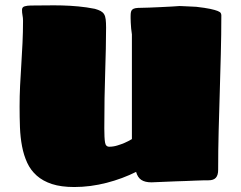

<svg xmlns="http://www.w3.org/2000/svg" viewBox="-20 -695 925 737"><path d="M502.4 -35.2Q477.1 -22.5 448.2 -11.7Q419.4 -1 389.2 6.8Q358.9 14.6 327.4 18.8Q295.9 22.9 265.1 22.9Q214.8 22.9 179.7 11.5Q144.5 0 121.1 -20.8Q97.7 -41.5 84.5 -70.1Q71.3 -98.6 64.7 -133.1Q58.1 -167.5 56.6 -206.3Q55.2 -245.1 55.2 -286.1Q55.2 -325.7 57.1 -366Q59.1 -406.2 61.8 -447.3Q64.5 -488.3 66.4 -530.3Q68.4 -572.3 68.4 -615.2Q68.4 -626.5 66.4 -636.2Q64.5 -646 64.5 -657.2Q64.5 -668 75 -670.9Q85.4 -673.8 98.1 -673.8Q127.4 -673.8 157.5 -674.3Q187.5 -674.8 218.3 -674.1Q249 -673.3 280.5 -670.4Q312 -667.5 344.2 -661.1Q357.9 -657.2 366.5 -652.6Q375 -647.9 379.6 -640.4Q384.3 -632.8 385.7 -620.4Q387.2 -607.9 387.2 -588.9Q387.2 -548.8 386.2 -507.1Q385.3 -465.3 383.8 -418.5Q382.3 -371.6 381.3 -318.4Q380.4 -265.1 380.4 -202.1Q380.4 -165.5 383.1 -148.7Q385.7 -131.8 399.4 -131.8Q415 -131.8 430.2 -136.5Q445.3 -141.1 458 -146.5Q472.7 -152.8 486.3 -161.1V-563Q484.4 -574.2 483.4 -585.9Q482.4 -597.7 481.9 -607.7Q481.4 -617.7 481.4 -624.8Q481.4 -631.8 481.4 -633.8Q481.4 -643.1 482.7 -648.9Q483.9 -654.8 488 -658.4Q492.2 -662.1 500 -663.6Q507.8 -665 521.5 -665Q531.7 -665 552.5 -665.8Q573.2 -666.5 596.2 -667.7Q619.1 -668.9 639.6 -669.9Q660.2 -670.9 669.4 -671.9Q671.4 -671.9 681.4 -671.4Q691.4 -670.9 703.1 -670.4Q716.3 -669.4 733.4 -668.9Q767.6 -665 786.9 -660.9Q806.2 -656.7 815.7 -652.8Q825.2 -648.9 827.4 -644.8Q829.6 -640.6 829.6 -636.2Q829.6 -560.5 827.6 -486.6Q825.7 -412.6 823.5 -339.1Q821.3 -265.6 819.3 -191.9Q817.4 -118.2 817.4 -43Q817.4 -22.5 808.6 -12.7Q799.8 -2.9 780.3 -2.9Q772.9 -2.9 759.5 -2.7Q746.1 -2.4 729.2 -1.7Q712.4 -1 693.4 -0.2Q674.3 0.5 655.8 1Q611.8 2.9 561.5 4.9Q536.6 4.9 522.5 -4.4Q508.3 -13.7 502.4 -35.2Z"/></svg>

Font: Sigmar One
Style: Regular
Weight: 400
Version: Version 1.000